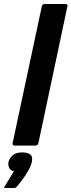

<svg xmlns="http://www.w3.org/2000/svg" viewBox="-64 -728 357 960"><path d="M-1 -12 145 -696Q148 -708 160 -708H261Q277 -708 273 -696L128 -12Q125 0 111 0H10Q-3 0 -1 -12ZM95 83Q90 103 76.5 126.5Q63 150 47 171.5Q31 193 19 206Q14 212 7 212Q-4 212 -15 212Q-26 212 -37 212Q-44 212 -43.5 209.5Q-43 207 -37 198Q-29 186 -16 163.5Q-3 141 6 128Q-12 125 -18 111Q-24 97 -22 84Q-17 63 -0.5 48.5Q16 34 47 34Q71 34 86 43.5Q101 53 95 83Z"/></svg>

Font: Glory
Style: Bold Italic
Weight: 700
Italic angle: -12°
Version: Version 1.011